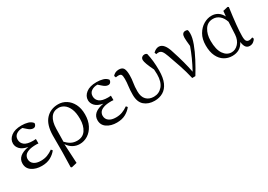

<svg xmlns="http://www.w3.org/2000/svg" viewBox="4 -1308 3199 2294"><g transform="rotate(-30 1603.0 -160.5)"><path d="M424 -102 440 -83Q409 -42 358.5 -14Q308 14 236 14Q156 14 101.5 -22.5Q47 -59 47 -126Q47 -236 207 -264Q135 -277 101.5 -312Q68 -347 68 -390Q68 -448 119 -488Q170 -528 263 -528Q311 -528 351 -516.5Q391 -505 414 -475Q415 -456 403 -441Q391 -426 370 -426Q337 -426 300 -460L259 -496H257Q208 -496 174 -472Q140 -448 140 -403Q140 -356 176.5 -327.5Q213 -299 295 -299Q309 -299 333 -301V-240Q314 -242 305 -242Q235 -242 196 -227.5Q157 -213 142 -190.5Q127 -168 127 -142Q127 -97 161.5 -71Q196 -45 257 -45Q306 -45 345 -59.5Q384 -74 424 -102Z M605 -286 602 -108Q634 -74 670 -55Q706 -36 752 -36Q831 -36 870.5 -95Q910 -154 910 -246Q910 -335 886 -388Q862 -441 826 -465Q790 -489 752 -489Q681 -489 644 -436Q607 -383 605 -286ZM529 -4V-235Q531 -383 596.5 -455.5Q662 -528 769 -528Q828 -528 878 -496.5Q928 -465 958.5 -406Q989 -347 989 -264Q989 -177 956.5 -114.5Q924 -52 872 -19Q820 14 759 14Q711 14 669 -9Q627 -32 597 -78L611 189L536 207L524 198Z M1459 -102 1475 -83Q1444 -42 1393.5 -14Q1343 14 1271 14Q1191 14 1136.5 -22.5Q1082 -59 1082 -126Q1082 -236 1242 -264Q1170 -277 1136.5 -312Q1103 -347 1103 -390Q1103 -448 1154 -488Q1205 -528 1298 -528Q1346 -528 1386 -516.5Q1426 -505 1449 -475Q1450 -456 1438 -441Q1426 -426 1405 -426Q1372 -426 1335 -460L1294 -496H1292Q1243 -496 1209 -472Q1175 -448 1175 -403Q1175 -356 1211.5 -327.5Q1248 -299 1330 -299Q1344 -299 1368 -301V-240Q1349 -242 1340 -242Q1270 -242 1231 -227.5Q1192 -213 1177 -190.5Q1162 -168 1162 -142Q1162 -97 1196.5 -71Q1231 -45 1292 -45Q1341 -45 1380 -59.5Q1419 -74 1459 -102Z M1529 -461 1519 -486Q1534 -504 1555 -514.5Q1576 -525 1604 -525Q1651 -525 1668 -496Q1685 -467 1685 -400Q1685 -348 1676.5 -300.5Q1668 -253 1668 -187Q1668 -111 1706 -72Q1744 -33 1808 -33Q1880 -33 1927 -87.5Q1974 -142 1974 -247Q1974 -277 1971 -314Q1910 -438 1910 -478Q1910 -502 1924 -515Q1938 -528 1958 -528Q1981 -528 1993 -515Q2018 -411 2018 -277Q2018 -174 1989.5 -110Q1961 -46 1910 -16Q1859 14 1793 14Q1708 14 1653.5 -32.5Q1599 -79 1599 -179Q1599 -243 1606 -294Q1613 -345 1613 -391Q1613 -432 1604.5 -448.5Q1596 -465 1565 -465Q1547 -465 1529 -461Z M2086 -460 2076 -485Q2114 -523 2154 -523Q2231 -523 2272 -379Q2328 -210 2357 -61Q2437 -208 2484 -343Q2475 -424 2475 -461Q2475 -527 2524 -528Q2550 -528 2556 -517Q2561 -505 2561 -472Q2561 -416 2531 -335.5Q2501 -255 2455 -167.5Q2409 -80 2359 1L2315 2Q2291 -101 2260.5 -191.5Q2230 -282 2198 -370Q2180 -421 2162.5 -442.5Q2145 -464 2118 -464Q2100 -464 2086 -460Z M3018 -191 3027 -363Q3007 -423 2969 -455Q2931 -487 2881 -487Q2807 -487 2767 -425Q2727 -363 2727 -273Q2727 -151 2770 -89.5Q2813 -28 2878 -28Q2931 -28 2972 -72.5Q3013 -117 3018 -191ZM3178 -60 3187 -37Q3174 -15 3153 -0.5Q3132 14 3103 14Q3072 14 3053 -8.5Q3034 -31 3027 -84Q3001 -33 2960 -9.5Q2919 14 2864 14Q2805 14 2756 -15.5Q2707 -45 2678 -105Q2649 -165 2649 -254Q2649 -342 2684.5 -403Q2720 -464 2774 -496Q2828 -528 2884 -528Q2932 -528 2969.5 -504.5Q3007 -481 3031 -434L3038 -507L3105 -523L3118 -514Q3081 -248 3081 -132Q3081 -82 3093.5 -65Q3106 -48 3131 -48Q3155 -48 3178 -60Z"/></g></svg>

Font: Han-Nom Khai
Style: Regular
Weight: 400
Version: Version 1.200;June 22, 2023;FontCreator 14.0.0.2814 64-bit